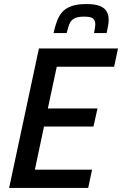

<svg xmlns="http://www.w3.org/2000/svg" viewBox="-20 -927 602 947"><path d="M25 0 172 -688H562L543 -598H260L216 -392H461L441 -303H197L152 -90H434L415 0ZM244 -764Q251 -795 260.5 -821.5Q270 -848 286.5 -867Q303 -886 332 -896.5Q361 -907 405 -907Q449 -907 472.5 -897.5Q496 -888 506 -870.5Q516 -853 516 -829Q516 -815 513 -799Q510 -783 506 -764H444Q446 -777 448 -788.5Q450 -800 450 -808Q450 -826 439 -835.5Q428 -845 395 -845Q362 -845 345.5 -835.5Q329 -826 322 -808Q315 -790 309 -764Z"/></svg>

Font: Saira SemiCondensed Medium
Style: Italic
Weight: 500
Width: 4
Italic angle: -12°
Designer: Hector Gatti with collaboration of the Omnibus-Type team
Foundry: Omnibus-Type
Version: Version 1.101